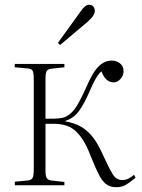

<svg xmlns="http://www.w3.org/2000/svg" viewBox="-20 -774 593 802"><path d="M466 8Q443 8 426.5 -2.5Q410 -13 395.5 -40Q381 -67 362 -114Q350 -147 334 -176.5Q318 -206 296 -226.5Q274 -247 243 -253Q225 -257 207.5 -257Q190 -257 170 -257V-63Q170 -39 175 -30.5Q180 -22 195 -20L249 -14V0H42V-15L95 -20Q111 -22 116 -30.5Q121 -39 121 -65V-443Q121 -469 116.5 -478Q112 -487 96 -488L41 -493L42 -507H249V-493L195 -487Q180 -486 175 -477Q170 -468 170 -444V-278Q194 -278 210 -278.5Q226 -279 242 -282Q261 -287 277 -302Q293 -317 307 -342Q321 -367 336 -400Q351 -436 367 -463.5Q383 -491 402.5 -506Q422 -521 447 -521Q466 -521 481 -509.5Q496 -498 496 -477Q496 -464 490 -453.5Q484 -443 474.5 -436.5Q465 -430 455 -430Q437 -430 424 -442.5Q411 -455 404 -476Q396 -470 388.5 -459Q381 -448 373 -433Q365 -418 356 -396Q332 -341 310.5 -311Q289 -281 253 -269V-267Q293 -260 320.5 -243.5Q348 -227 369 -199.5Q390 -172 409 -129Q436 -70 451 -46Q466 -22 490 -22Q506 -22 518.5 -29Q531 -36 540 -44L546 -32Q528 -16 509 -4Q490 8 466 8ZM231 -586 222 -595 321 -732Q329 -743 336.5 -748.5Q344 -754 353 -754Q360 -754 365.5 -750.5Q371 -747 373.5 -741Q376 -735 376 -728Q376 -719 369 -708Q362 -697 346 -683Z"/></svg>

Font: Literata 60pt ExtraLight
Style: Regular
Weight: 250
Designer: Latin by Veronika Burian and Jose Scaglione. Greek by Irene Vlachou. Cyrillic by Vera Evstafieva.
Foundry: TypeTogether
Version: Version 3.103;gftools[0.9.29]